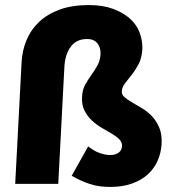

<svg xmlns="http://www.w3.org/2000/svg" viewBox="-20 -726 694 758"><path d="M65 -476Q67 -525 84.5 -567Q102 -609 135 -640Q168 -671 216.5 -688.5Q265 -706 331 -706Q386 -706 426.5 -691Q467 -676 493.5 -652Q520 -628 531.5 -596.5Q543 -565 542 -532Q540 -497 527 -472.5Q514 -448 499.5 -430Q485 -412 473.5 -397Q462 -382 461 -366Q460 -352 472 -342Q484 -332 502 -321.5Q520 -311 541.5 -298Q563 -285 580.5 -266.5Q598 -248 609 -221.5Q620 -195 618 -158Q616 -123 602.5 -92Q589 -61 564 -38Q539 -15 501.5 -1.5Q464 12 415 12Q370 12 335 0.5Q300 -11 263 -32L328 -148Q351 -130 373 -122Q395 -114 416 -114Q436 -114 448.5 -123.5Q461 -133 462 -150Q462 -165 450.5 -176.5Q439 -188 421 -198.5Q403 -209 381.5 -221.5Q360 -234 342.5 -250.5Q325 -267 313.5 -289.5Q302 -312 304 -344Q305 -371 316 -391Q327 -411 340 -429Q353 -447 364 -466.5Q375 -486 377 -512Q378 -538 364.5 -555Q351 -572 324 -572Q281 -572 258.5 -540.5Q236 -509 234 -458L210 0H40Z"/></svg>

Font: Kilde Sans Black
Style: Regular
Weight: 900
Italic angle: -3°
Designer: Paul D. Hunt
Foundry: Adobe Systems Incorporated
Version: Version 1.050;PS Version 1.000;hotconv 1.0.70;makeotf.lib2.5